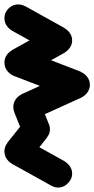

<svg xmlns="http://www.w3.org/2000/svg" viewBox="188 -643 425 865"><g transform="rotate(90 400.5 -210.5)"><path d="M-12 -80Q-12 -63 -3.5 -49Q5 -35 19 -26.5Q33 -18 50 -18Q67 -18 81 -26.5Q95 -35 104 -49Q113 -63 113 -80Q113 -97 104 -111Q95 -125 81 -134Q67 -143 50 -143Q33 -143 19 -134Q5 -125 -3.5 -111Q-12 -97 -12 -80Z M-5 -110 105 -50 205 -230 95 -290Z M88 -260Q88 -243 96.5 -229Q105 -215 119 -206.5Q133 -198 150 -198Q167 -198 181 -206.5Q195 -215 204 -229Q213 -243 213 -260Q213 -277 204 -291Q195 -305 181 -314Q167 -323 150 -323Q133 -323 119 -314Q105 -305 96.5 -291Q88 -277 88 -260Z M205 -290 95 -230 195 -50 305 -110Z M188 -80Q188 -63 196.5 -49Q205 -35 219 -26.5Q233 -18 250 -18Q267 -18 281 -26.5Q295 -35 304 -49Q313 -63 313 -80Q313 -97 304 -111Q295 -125 281 -134Q267 -143 250 -143Q233 -143 219 -134Q205 -125 196.5 -111Q188 -97 188 -80Z M191 -102 309 -58 409 -318 291 -362Z M288 -340Q288 -323 296.5 -309Q305 -295 319 -286.5Q333 -278 350 -278Q367 -278 381 -286.5Q395 -295 404 -309Q413 -323 413 -340Q413 -357 404 -371Q395 -385 381 -394Q367 -403 350 -403Q333 -403 319 -394Q305 -385 296.5 -371Q288 -357 288 -340Z M407 -366 293 -314 393 -94 507 -146Z M388 -120Q388 -103 396.5 -89Q405 -75 419 -66.5Q433 -58 450 -58Q467 -58 481 -66.5Q495 -75 504 -89Q513 -103 513 -120Q513 -137 504 -151Q495 -165 481 -174Q467 -183 450 -183Q433 -183 419 -174Q405 -165 396.5 -151Q388 -137 388 -120Z M427 -178 473 -62 573 -102 527 -218Z M488 -160Q488 -143 496.5 -129Q505 -115 519 -106.5Q533 -98 550 -98Q567 -98 581 -106.5Q595 -115 604 -129Q613 -143 613 -160Q613 -177 604 -191Q595 -205 581 -214Q567 -223 550 -223Q533 -223 519 -214Q505 -205 496.5 -191Q488 -177 488 -160Z M589 -209 511 -111 611 -31 689 -129Z M588 -80Q588 -63 596.5 -49Q605 -35 619 -26.5Q633 -18 650 -18Q667 -18 681 -26.5Q695 -35 704 -49Q713 -63 713 -80Q713 -97 704 -111Q695 -125 681 -134Q667 -143 650 -143Q633 -143 619 -134Q605 -125 596.5 -111Q588 -97 588 -80Z M595 -110 705 -50 805 -230 695 -290Z M688 -260Q688 -243 696.5 -229Q705 -215 719 -206.5Q733 -198 750 -198Q767 -198 781 -206.5Q795 -215 804 -229Q813 -243 813 -260Q813 -277 804 -291Q795 -305 781 -314Q767 -323 750 -323Q733 -323 719 -314Q705 -305 696.5 -291Q688 -277 688 -260Z"/></g></svg>

Font: Linefont Medium
Style: Regular
Weight: 500
Monospace: yes
Version: Version 3.002;gftools[0.9.33]